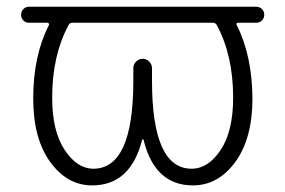

<svg xmlns="http://www.w3.org/2000/svg" viewBox="-20 -565 850 573"><path d="M627 -490.2Q623 -497.1 615.2 -497.1H195.3Q188.5 -497.1 184.6 -490.2Q135.7 -399.4 135.7 -273.4Q135.7 -173.8 172.9 -117.7Q210 -61.5 258.8 -61.5Q377.9 -61.5 377.9 -324.2V-361.3Q377.9 -373 386.2 -381.3Q394.5 -389.6 405.8 -389.6Q417 -389.6 425.3 -381.3Q433.6 -373 433.6 -361.3V-324.2Q433.6 -61.5 551.8 -61.5Q601.6 -61.5 638.7 -117.7Q675.8 -173.8 675.8 -273.4Q675.8 -399.4 627 -490.2ZM66.4 -497.1Q56.6 -497.1 49.8 -503.9Q43 -510.7 43 -521Q43 -531.2 49.8 -538.1Q56.6 -544.9 66.4 -544.9H160.2H211.9H599.6H651.4H744.1Q754.9 -544.9 761.7 -538.1Q768.6 -531.2 768.6 -521Q768.6 -510.7 761.7 -503.9Q754.9 -497.1 744.1 -497.1H689.5Q687.5 -497.1 686 -495.1Q684.6 -493.2 686.5 -490.2Q732.4 -399.4 733.4 -271.5Q733.4 -151.4 682.1 -81.5Q630.9 -11.7 555.7 -11.7Q441.4 -11.7 408.2 -148.4Q407.2 -149.4 406.2 -149.4Q405.3 -149.4 404.3 -148.4Q370.1 -11.7 254.9 -11.7Q180.7 -11.7 129.9 -81.5Q79.1 -151.4 79.1 -271.5Q79.1 -398.4 126 -490.2Q127 -493.2 125.5 -495.1Q124 -497.1 121.1 -497.1Z"/></svg>

Font: Gen Jyuu Gothic Light
Style: Regular
Weight: 200
Designer: [Source Han Sans]
Ryoko NISHIZUKA  (kana & ideographs); Paul D. Hunt (Latin, Greek & Cyrillic); Wenlong ZHANG  (bopomofo
Version: Version 1.002.20150607